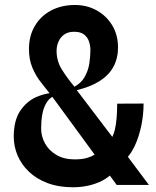

<svg xmlns="http://www.w3.org/2000/svg" viewBox="-20 -760 640 789"><path d="M279.5 9.5Q220.5 9.5 175 -7.8Q129.5 -25 98.8 -54.5Q68 -84 52.2 -121.2Q36.5 -158.5 36.5 -198Q36.5 -265 62.8 -304Q89 -343 127.5 -360.5Q156 -373 183.5 -377Q166.5 -398 148 -422Q127 -448.5 113 -482Q99 -515.5 99 -558.5Q99 -612 122.8 -652.8Q146.5 -693.5 189.2 -716.5Q232 -739.5 288.5 -739.5Q336.5 -739.5 376.5 -717.8Q416.5 -696 440.8 -656.5Q465 -617 465 -564Q465 -521 446.2 -485.8Q427.5 -450.5 387 -425.5Q351 -403 295.5 -389.5L441.5 -197.5Q448 -210.5 452 -227Q457 -248.5 459.2 -275.2Q461.5 -302 461.5 -334L570 -334.5Q570 -287.5 560.5 -242.8Q551 -198 534.5 -162Q521.5 -134.5 505.5 -115.5L592 0H459.5L431.5 -38.5Q412.5 -22.5 388.5 -12Q339.5 9.5 279.5 9.5ZM195 -362Q180.5 -353.5 171.5 -338.5Q158.5 -317.5 153.8 -290Q149 -262.5 149 -232Q149 -199.5 165 -170.5Q181 -141.5 212 -123.2Q243 -105 287.5 -105Q319.5 -105 340.5 -112Q357 -117 369 -124.5L199.5 -356ZM285.5 -403.5Q313 -418.5 326.5 -441.5Q342.5 -468.5 347 -498.8Q351.5 -529 351.5 -553.5Q351.5 -573 345.5 -590.2Q339.5 -607.5 325 -618.5Q310.5 -629.5 284.5 -629.5Q259 -629.5 243 -617.5Q227 -605.5 219.8 -587.5Q212.5 -569.5 212.5 -551.5Q212.5 -509.5 233.5 -475.5Q254.5 -441.5 283.5 -406.5Z"/></svg>

Font: Spline Sans Mono SemiBold
Style: Regular
Weight: 600
Monospace: yes
Version: Version 1.004